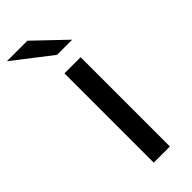

<svg xmlns="http://www.w3.org/2000/svg" viewBox="-286 -772 806 806"><g transform="rotate(-45 117.5 -368.5)"><path d="M91 -530V0H187V-530ZM-44 -737 124 -607H214L78 -737Z"/></g></svg>

Font: ICO Headline
Style: Regular
Weight: 500
Designer: Julieta Ulanovsky
Foundry: Julieta Ulanovsky
Version: Version 7.200